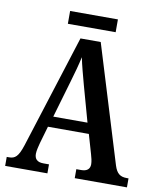

<svg xmlns="http://www.w3.org/2000/svg" viewBox="-92 -916 823 989"><g transform="rotate(10 320.0 -422.0)"><path d="M194 -777H444V-844H194ZM3 0H224V-47H195C161 -47 148 -63 148 -89C148 -106 155 -131 159 -147L185 -237H399L428 -137C433 -121 438 -100 438 -85C438 -59 421 -47 393 -47H367V0H640V-47H631C597 -47 578 -60 565 -101L377 -714H271L83 -122C63 -60 46 -47 15 -47H3ZM203 -293 260 -488C274 -535 286 -579 295 -620C303 -578 316 -533 330 -480L382 -293Z"/></g></svg>

Font: Noto Serif Devanagari Condensed SemiBold
Style: Regular
Weight: 600
Width: 3
Designer: Universal Thirst, Indian Type Foundry and the Monotype Design Team
Foundry: Monotype Imaging Inc.
Version: Version 2.004